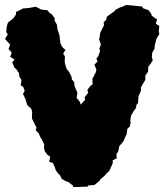

<svg xmlns="http://www.w3.org/2000/svg" viewBox="-55 -722 658 769"><path d="M268 -303 286 -322 284 -333 298 -350 295 -362 307 -378 316 -384 315 -406 319 -414 329 -433 331 -444 323 -463 336 -476 331 -486 339 -498 346 -518 343 -527 349 -544 342 -564 344 -574 346 -589 354 -606 362 -622 360 -633 370 -642 373 -655 393 -670 404 -677 406 -682 425 -692 435 -695 450 -702 476 -700 492 -698 514 -696 518 -689 540 -681 550 -668 553 -659 574 -644 569 -627 583 -618 581 -599 583 -585 572 -568 565 -541 564 -527 555 -512 553 -493 557 -481 548 -466 539 -455 538 -435 528 -421 527 -415V-402L518 -387L509 -371L510 -360L500 -337L499 -328L498 -310L491 -301L490 -290L479 -275L470 -259L467 -240L468 -231L465 -215L455 -206L452 -184L445 -170L440 -157L432 -147L423 -137L419 -117L411 -103L413 -88L396 -80L397 -70L392 -58L383 -38L371 -27L365 -19L347 -4L345 1L327 16L322 19L298 21L295 26H279L255 27H238L237 21L219 7L207 3L192 -6L186 -19L179 -26L169 -39L164 -53L157 -69L142 -74L146 -94L133 -104L124 -117L121 -132L122 -143L116 -157L105 -176L100 -188L88 -200L91 -212L83 -227L73 -247V-261L74 -273L70 -287L54 -301L49 -318L47 -325L37 -346L44 -358L38 -374L28 -380L31 -402L23 -414L21 -429L11 -444L3 -451L-6 -472L3 -484L-14 -494L-8 -511L-21 -526L-14 -543L-35 -566L-24 -584L-30 -594L-28 -616L-23 -632L-10 -642L-2 -648L9 -664V-674L32 -685L36 -688L60 -690L88 -695L97 -691L109 -684L135 -681L144 -670L153 -664L165 -648L163 -641L173 -623L175 -605L183 -581L187 -549L195 -533L207 -522L198 -507L205 -496L204 -473L207 -462L212 -446L221 -435L231 -416L233 -404L242 -393L244 -376L252 -358L255 -350L252 -330L265 -314Z"/></svg>

Font: Winky Rough Black
Style: Regular
Weight: 900
Designer: Simon Atzbach
Foundry: typofactur
Version: Version 1.206; ttfautohint (v1.8.4.7-5d5b)